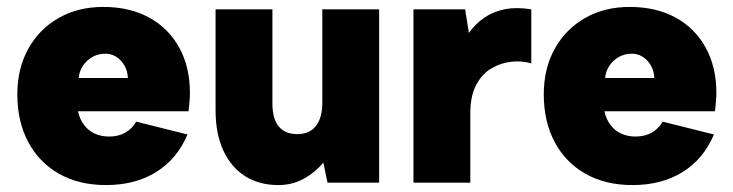

<svg xmlns="http://www.w3.org/2000/svg" viewBox="-20 -527 2116 554"><path d="M286 7Q208 7 150.5 -25.5Q93 -58 61.5 -117Q30 -176 30 -255Q30 -329 61.5 -386Q93 -443 149 -475Q205 -507 278 -507Q354 -507 410 -476.5Q466 -446 497 -390Q528 -334 528 -259Q528 -248 527 -235Q526 -222 524 -206H205Q210 -183 222.5 -166.5Q235 -150 253.5 -141.5Q272 -133 295 -133Q321 -133 341 -144Q361 -155 373 -176L521 -139Q491 -68 430.5 -30.5Q370 7 286 7ZM349 -302Q348 -323 338.5 -339Q329 -355 314 -364Q299 -373 280 -372Q261 -371 245.5 -362Q230 -353 219.5 -337.5Q209 -322 207 -302Z M1074 0H925L913 -58Q889 -29 856 -11Q823 7 783 7Q728 7 687.5 -18.5Q647 -44 624.5 -92.5Q602 -141 602 -209V-500H766V-228Q766 -185 784 -162.5Q802 -140 838 -140Q873 -140 891.5 -163.5Q910 -187 910 -230V-500H1074Z M1173 -500H1322L1333 -432Q1352 -459 1378 -476.5Q1404 -494 1437.5 -500.5Q1471 -507 1513 -500V-344Q1487 -352 1456.5 -349Q1426 -346 1398.5 -330Q1371 -314 1354 -282Q1337 -250 1337 -199V0H1173Z M1805 7Q1727 7 1669.5 -25.5Q1612 -58 1580.5 -117Q1549 -176 1549 -255Q1549 -329 1580.5 -386Q1612 -443 1668 -475Q1724 -507 1797 -507Q1873 -507 1929 -476.5Q1985 -446 2016 -390Q2047 -334 2047 -259Q2047 -248 2046 -235Q2045 -222 2043 -206H1724Q1729 -183 1741.5 -166.5Q1754 -150 1772.5 -141.5Q1791 -133 1814 -133Q1840 -133 1860 -144Q1880 -155 1892 -176L2040 -139Q2010 -68 1949.5 -30.5Q1889 7 1805 7ZM1868 -302Q1867 -323 1857.5 -339Q1848 -355 1833 -364Q1818 -373 1799 -372Q1780 -371 1764.5 -362Q1749 -353 1738.5 -337.5Q1728 -322 1726 -302Z"/></svg>

Font: Albert Sans Black
Style: Regular
Weight: 900
Designer: Andreas Rasmussen
Foundry: a.Foundry
Version: Version 1.025